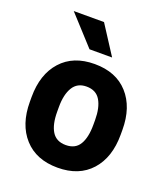

<svg xmlns="http://www.w3.org/2000/svg" viewBox="-139 -847 831 955"><g transform="rotate(20 276.5 -370.0)"><path d="M344.7 -598.1H225.1L86.4 -750H246.6ZM35.6 -276.9Q35.6 -397 99.1 -467.5Q162.6 -538.1 275.4 -538.1Q389.2 -538.1 452.6 -467.5Q516.1 -397 516.1 -276.9V-251.5Q516.1 -131.3 452.9 -60.8Q389.6 9.8 276.4 9.8Q163.1 9.8 99.4 -60.8Q35.6 -131.3 35.6 -251.5ZM180.2 -251.5Q180.2 -184.1 203.1 -147Q226.1 -109.9 276.4 -109.9Q326.7 -109.9 349.1 -147Q371.6 -184.1 371.6 -251.5V-276.9Q371.6 -342.3 348.9 -380.6Q326.2 -418.9 275.4 -418.9Q226.6 -418.9 203.4 -380.6Q180.2 -342.3 180.2 -276.9Z"/></g></svg>

Font: Robert Sans Black
Style: Regular
Weight: 900
Designer: Christian Robertson (extended by Adam Twardoch)
Foundry: Google
Version: Version 12.135;April 2, 2019;FontCreator 11.5.0.2425 64-bit;